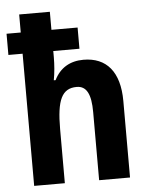

<svg xmlns="http://www.w3.org/2000/svg" viewBox="-55 -804 656 848"><g transform="rotate(-5 273.5 -380.0)"><path d="M198 -760H62V-680H-1V-586H62V0H198V-240C198 -368 221 -419 287 -419C331 -419 350 -381 350 -302V0H487V-339C487 -469 429 -536 327 -536C268 -536 223 -510 197 -457H189C195 -488 198 -526 198 -559V-586H314V-680H198Z"/></g></svg>

Font: Noto Sans Armenian Condensed
Style: Regular
Weight: 400
Width: 3
Designer: Monotype Design Team
Foundry: Monotype Imaging Inc.
Version: Version 2.008